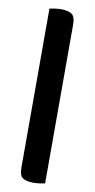

<svg xmlns="http://www.w3.org/2000/svg" viewBox="-96 -787 464 942"><g transform="rotate(10 136.0 -316.0)"><path d="M200 108Q191 110 175 112.5Q159 115 142 115Q108 115 90 103.5Q72 92 72 54V-740Q81 -742 97 -744.5Q113 -747 130 -747Q164 -747 182 -735Q200 -723 200 -685Z"/></g></svg>

Font: Baloo Bhaina 2
Style: Bold
Weight: 700
Designer: Yesha Goshar, Manish Minz, Shuchita Grover and Ek Type
Foundry: Ek Type
Version: Version 1.640;hotconv 1.0.111;makeotfexe 2.5.65597; ttfautoh